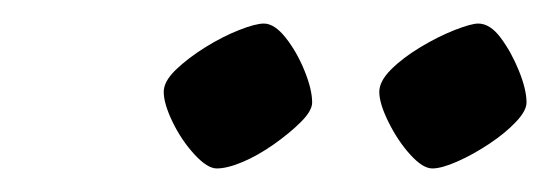

<svg xmlns="http://www.w3.org/2000/svg" viewBox="-20 -725 467 163"><path d="M347 -582Q339 -582 328.5 -593.5Q318 -605 310 -621Q302 -637 302 -647Q302 -656 312 -666Q322 -676 337 -685Q352 -694 366 -699.5Q380 -705 386 -705Q396 -705 405 -693Q414 -681 420.5 -665Q427 -649 427 -638Q427 -631 418 -621.5Q409 -612 395.5 -603Q382 -594 368.5 -588Q355 -582 347 -582ZM164 -582Q156 -582 145 -594Q134 -606 126.5 -621.5Q119 -637 119 -647Q119 -656 129.5 -666Q140 -676 154.5 -685Q169 -694 183 -699.5Q197 -705 204 -705Q213 -705 222.5 -693Q232 -681 238.5 -665Q245 -649 245 -638Q245 -631 235.5 -621.5Q226 -612 212.5 -602.5Q199 -593 186 -587.5Q173 -582 164 -582Z"/></svg>

Font: Texturina 12pt
Style: Italic
Weight: 400
Italic angle: -11°
Designer: Guillermo Torres Carreño
Foundry: Omnibus-Type
Version: Version 1.002